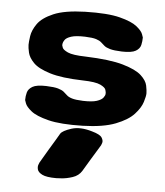

<svg xmlns="http://www.w3.org/2000/svg" viewBox="-47 -445 584 680"><g transform="rotate(5 245.5 -105.0)"><path d="M241 -160Q166 -162 124 -175Q82 -188 64.5 -206Q47 -224 43 -241.5Q39 -259 39 -269Q39 -279 42 -300Q45 -321 61 -344Q77 -367 116.5 -384Q156 -401 229 -403Q309 -405 352 -394Q395 -383 413.5 -368Q432 -353 436 -341.5Q440 -330 440 -330Q440 -317 437 -303.5Q434 -290 419.5 -281.5Q405 -273 370 -274Q342 -275 328 -279Q314 -283 307.5 -288.5Q301 -294 294.5 -300Q288 -306 275.5 -310Q263 -314 236 -315Q203 -316 186.5 -310.5Q170 -305 164.5 -297Q159 -289 158.5 -283.5Q158 -278 158 -278Q158 -278 160.5 -270Q163 -262 180.5 -254Q198 -246 244 -245Q331 -242 377.5 -228.5Q424 -215 443.5 -197Q463 -179 466.5 -161.5Q470 -144 470 -134Q470 -124 463.5 -103Q457 -82 436 -59Q415 -36 371.5 -19Q328 -2 255 0Q176 2 132.5 -9Q89 -20 70.5 -35Q52 -50 48 -61.5Q44 -73 44 -73Q44 -87 47.5 -100Q51 -113 65.5 -121.5Q80 -130 114 -129Q143 -128 156.5 -124Q170 -120 177 -114.5Q184 -109 190 -103Q196 -97 209 -93Q222 -89 248 -88Q281 -87 297.5 -92.5Q314 -98 320 -106Q326 -114 326 -119.5Q326 -125 326 -125Q326 -125 324 -133.5Q322 -142 304.5 -150.5Q287 -159 241 -160ZM178 193Q143 193 128 185.5Q113 178 110.5 168Q108 158 111 150.5Q114 143 114 143Q114 143 122.5 128.5Q131 114 142.5 94.5Q154 75 164.5 58Q175 41 178 35Q185 24 216 14Q247 4 290 17Q319 25 325.5 36Q332 47 329 55Q326 63 326 63Q326 63 316 79.5Q306 96 292.5 118Q279 140 268 159Q257 177 235.5 184Q214 191 196 192Q178 193 178 193Z"/></g></svg>

Font: Nerko One
Style: Regular
Weight: 400
Designer: Nermin Kahrimanovic
Foundry: Nermin Kahrimanovic
Version: Version 1.101